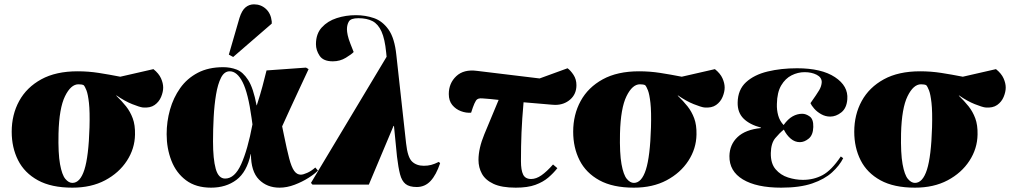

<svg xmlns="http://www.w3.org/2000/svg" viewBox="-20 -852 4680 886"><path d="M314 14Q217 14 155 -20Q93 -54 63.5 -112.5Q34 -171 34 -244Q34 -323 68.5 -386Q103 -449 170.5 -486Q238 -523 338 -523Q388 -523 436 -515.5Q484 -508 535 -498L688 -533Q713 -513 723 -490.5Q733 -468 733 -448Q733 -428 723.5 -405Q714 -382 693.5 -367.5Q673 -353 639 -356Q624 -358 590 -371.5Q556 -385 517 -412V-410Q542 -386 561.5 -361.5Q581 -337 592.5 -306Q604 -275 603 -231Q602 -166 565.5 -110Q529 -54 465 -20Q401 14 314 14ZM314 -8Q350 -8 369.5 -69Q389 -130 393 -264Q395 -337 390.5 -377Q386 -417 379 -435Q372 -453 366 -459Q358 -463 342 -463Q307 -463 280 -408Q253 -353 250 -236Q248 -144 257 -94.5Q266 -45 281.5 -26.5Q297 -8 314 -8Z M954 14Q884 14 838.5 -20Q793 -54 771 -110.5Q749 -167 749 -233Q749 -291 764.5 -346Q780 -401 811.5 -445.5Q843 -490 892.5 -516Q942 -542 1010 -542Q1043 -542 1072 -531Q1101 -520 1125 -483Q1149 -446 1164 -366H1165Q1182 -419 1191 -453Q1200 -487 1210 -527L1392 -540L1404 -533Q1376 -473 1355.5 -429Q1335 -385 1318 -348Q1301 -311 1282 -269L1290 -230Q1304 -161 1314.5 -121Q1325 -81 1337.5 -63.5Q1350 -46 1368 -46Q1379 -46 1398 -54.5Q1417 -63 1435 -79L1447 -65Q1433 -50 1404 -31.5Q1375 -13 1339.5 0.5Q1304 14 1270 14Q1212 14 1175 -23.5Q1138 -61 1138 -141H1137Q1119 -58 1071 -22Q1023 14 954 14ZM1019 -28Q1063 -28 1093 -94.5Q1123 -161 1145 -278L1141 -307Q1125 -423 1099.5 -473Q1074 -523 1040 -523Q1015 -523 1000 -493.5Q985 -464 977 -416Q969 -368 966 -311.5Q963 -255 963 -200Q963 -118 975.5 -73Q988 -28 1019 -28ZM1056 -589 1036 -600 1085 -769Q1096 -804 1113 -818Q1130 -832 1152 -832Q1184 -832 1207 -811Q1230 -790 1234 -753V-743Z M1903 11Q1869 11 1851.5 -3Q1834 -17 1826 -48Q1818 -79 1812 -129L1798 -271H1796L1682 0H1422L1415 -8L1764 -590L1762 -610Q1756 -672 1740.5 -706.5Q1725 -741 1699 -754.5Q1673 -768 1634 -768Q1599 -768 1590 -753Q1581 -738 1581 -717Q1581 -706 1584.5 -689.5Q1588 -673 1597 -650L1612 -612Q1603 -602 1576 -585.5Q1549 -569 1516 -569Q1472 -569 1455 -594.5Q1438 -620 1438 -648Q1438 -696 1465 -725.5Q1492 -755 1534 -768.5Q1576 -782 1622 -782Q1666 -782 1705.5 -768.5Q1745 -755 1773 -715.5Q1801 -676 1809 -598L1854 -190Q1861 -126 1881.5 -106.5Q1902 -87 1936 -87Q1954 -87 1969.5 -91Q1985 -95 2005 -105L2011 -99Q1993 -45 1967 -17Q1941 11 1903 11Z M2360 14Q2295 14 2257.5 -3.5Q2220 -21 2204 -50Q2188 -79 2188 -114Q2188 -167 2215 -232.5Q2242 -298 2281 -391Q2262 -393 2243.5 -395Q2225 -397 2206 -398Q2184 -400 2176.5 -388Q2169 -376 2162 -356L2154 -332Q2131 -330 2107 -339Q2083 -348 2067 -367.5Q2051 -387 2051 -418Q2051 -468 2085.5 -500.5Q2120 -533 2181 -525L2470 -490L2599 -537Q2613 -527 2626.5 -506.5Q2640 -486 2640 -459Q2640 -418 2611.5 -393Q2583 -368 2542 -368Q2533 -368 2490.5 -372Q2448 -376 2396 -380Q2389 -301 2386.5 -240Q2384 -179 2384 -108Q2384 -67 2394 -46.5Q2404 -26 2431 -26Q2454 -26 2478.5 -43Q2503 -60 2532 -93L2552 -76Q2534 -53 2510 -32.5Q2486 -12 2450.5 1Q2415 14 2360 14Z M2905 14Q2808 14 2746 -20Q2684 -54 2654.5 -112.5Q2625 -171 2625 -244Q2625 -323 2659.5 -386Q2694 -449 2761.5 -486Q2829 -523 2929 -523Q2979 -523 3027 -515.5Q3075 -508 3126 -498L3279 -533Q3304 -513 3314 -490.5Q3324 -468 3324 -448Q3324 -428 3314.5 -405Q3305 -382 3284.5 -367.5Q3264 -353 3230 -356Q3215 -358 3181 -371.5Q3147 -385 3108 -412V-410Q3133 -386 3152.5 -361.5Q3172 -337 3183.5 -306Q3195 -275 3194 -231Q3193 -166 3156.5 -110Q3120 -54 3056 -20Q2992 14 2905 14ZM2905 -8Q2941 -8 2960.5 -69Q2980 -130 2984 -264Q2986 -337 2981.5 -377Q2977 -417 2970 -435Q2963 -453 2957 -459Q2949 -463 2933 -463Q2898 -463 2871 -408Q2844 -353 2841 -236Q2839 -144 2848 -94.5Q2857 -45 2872.5 -26.5Q2888 -8 2905 -8Z M3585 14Q3471 14 3408 -24Q3345 -62 3346 -132Q3347 -185 3383.5 -219.5Q3420 -254 3491 -261L3492 -263Q3439 -277 3411 -305Q3383 -333 3384 -379Q3385 -438 3422.5 -472.5Q3460 -507 3522 -522Q3584 -537 3658 -537Q3771 -537 3833 -496Q3895 -455 3890 -394Q3887 -353 3862.5 -333.5Q3838 -314 3811 -314Q3789 -314 3769.5 -325Q3750 -336 3737 -351Q3724 -366 3720 -376Q3749 -417 3760 -435.5Q3771 -454 3772 -473Q3772 -495 3748.5 -507Q3725 -519 3693 -519Q3662 -519 3633 -504.5Q3604 -490 3585 -458Q3566 -426 3565 -372Q3564 -345 3571 -319.5Q3578 -294 3596 -275Q3616 -303 3637.5 -315Q3659 -327 3682 -327Q3699 -327 3716.5 -314.5Q3734 -302 3733 -266Q3732 -229 3712 -212.5Q3692 -196 3671 -196Q3648 -196 3629 -212Q3610 -228 3597 -254Q3577 -238 3557.5 -214.5Q3538 -191 3537 -146Q3536 -98 3559 -71Q3582 -44 3616.5 -33Q3651 -22 3685 -22Q3735 -22 3776 -44Q3817 -66 3860 -130L3871 -122Q3854 -88 3819.5 -56.5Q3785 -25 3728 -5.5Q3671 14 3585 14Z M4202 14Q4105 14 4043 -20Q3981 -54 3951.5 -112.5Q3922 -171 3922 -244Q3922 -323 3956.5 -386Q3991 -449 4058.5 -486Q4126 -523 4226 -523Q4276 -523 4324 -515.5Q4372 -508 4423 -498L4576 -533Q4601 -513 4611 -490.5Q4621 -468 4621 -448Q4621 -428 4611.5 -405Q4602 -382 4581.5 -367.5Q4561 -353 4527 -356Q4512 -358 4478 -371.5Q4444 -385 4405 -412V-410Q4430 -386 4449.5 -361.5Q4469 -337 4480.5 -306Q4492 -275 4491 -231Q4490 -166 4453.5 -110Q4417 -54 4353 -20Q4289 14 4202 14ZM4202 -8Q4238 -8 4257.5 -69Q4277 -130 4281 -264Q4283 -337 4278.5 -377Q4274 -417 4267 -435Q4260 -453 4254 -459Q4246 -463 4230 -463Q4195 -463 4168 -408Q4141 -353 4138 -236Q4136 -144 4145 -94.5Q4154 -45 4169.5 -26.5Q4185 -8 4202 -8Z"/></svg>

Font: Literata 72pt Black
Style: Italic
Weight: 900
Italic angle: -2°
Designer: Latin by Veronika Burian and Jose Scaglione. Greek by Irene Vlachou. Cyrillic by Vera Evstafieva
Foundry: TypeTogether
Version: Version 3.002